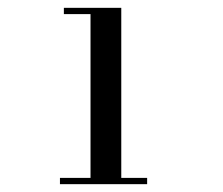

<svg xmlns="http://www.w3.org/2000/svg" viewBox="-20 -926 570 490"><path d="M211 -460.5V-890H143V-906H289.5V-460.5ZM133 -456V-472H355.5V-456Z"/></svg>

Font: Bodoni Moda SC 9pt SemiBold
Style: Regular
Weight: 600
Designer: Owen Earl
Foundry: indestructible type
Version: Version 2.005